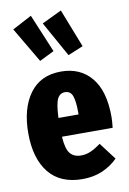

<svg xmlns="http://www.w3.org/2000/svg" viewBox="-96 -921 667 996"><g transform="rotate(-10 237.5 -422.5)"><path d="M456 -217H189Q193 -152 213 -128Q233 -104 270 -104Q297 -104 321 -114.5Q345 -125 375 -147L443 -57Q408 -22 361.5 -2Q315 18 257 18Q140 18 80 -57Q20 -132 20 -264Q20 -395 77 -473Q134 -551 242 -551Q343 -551 401.5 -481Q460 -411 460 -275Q460 -251 456 -217ZM294 -323Q294 -386 283.5 -414Q273 -442 244 -442Q217 -442 204 -415.5Q191 -389 188 -316H294ZM139 -863 223 -662 146 -624 37 -809ZM297 -863 376 -661 296 -628 193 -813Z"/></g></svg>

Font: Fira Sans Extra Condensed ExtraBold
Style: Regular
Weight: 800
Width: 1
Designer: Carrois Corporate & Edenspiekermann AG
Foundry: Carrois Corporate GbR & Edenspiekermann AG
Version: Version 4.203